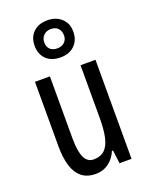

<svg xmlns="http://www.w3.org/2000/svg" viewBox="-152 -889 760 978"><g transform="rotate(-20 228.0 -400.0)"><path d="M391 -537V0H326L317 -72H311Q300 -46 282.5 -27.5Q265 -9 243 0.5Q221 10 195 10Q147 10 118 -14.5Q89 -39 76 -83Q63 -127 63 -187V-537H144V-202Q144 -131 160 -97Q176 -63 210 -63Q247 -63 269 -83.5Q291 -104 300.5 -145.5Q310 -187 310 -251V-537ZM229 -609Q180 -609 152 -636.5Q124 -664 124 -709Q124 -755 152 -782.5Q180 -810 229 -810Q275 -810 304.5 -783Q334 -756 334 -711Q334 -665 305.5 -637Q277 -609 229 -609ZM230 -658Q253 -658 268 -672Q283 -686 283 -709Q283 -732 269.5 -747Q256 -762 230 -762Q206 -762 191 -747Q176 -732 176 -709Q176 -686 189.5 -672Q203 -658 230 -658Z"/></g></svg>

Font: Noto Sans Khmer ExtraCondensed
Style: Regular
Weight: 400
Width: 2
Designer: Danh Hong and the Monotype Design Team
Foundry: Monotype Imaging Inc.
Version: Version 2.004